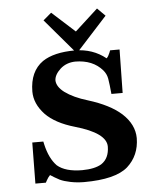

<svg xmlns="http://www.w3.org/2000/svg" viewBox="-57 -885 805 949"><g transform="rotate(-5 345.0 -410.5)"><path d="M498.9 -795.6 459.8 -834.6 345.9 -730.5 232.1 -833.6 191.4 -799.1 341.5 -622.8ZM138.6 -9.4C144.2 -19.8 150.3 -28.2 156.8 -34.7C169.1 -26.5 184.2 -17.6 202.4 -7.9C215.8 -1.6 233.3 3.7 254.7 8C276.2 12.3 298.6 14.5 321.8 14.6C425.5 14.5 497.9 -3.5 539 -39.2C579 -75.2 599.3 -122 599.8 -179.5C599.5 -224.8 579.4 -265.8 539.6 -302.3C501.6 -336.3 446.8 -364.3 375.2 -386.3C328.6 -400.2 291 -417.6 262.3 -438.7C237.7 -457.5 225 -477.2 224.2 -497.9C224.5 -516.8 235 -535.8 255.8 -555C276 -572.8 300.7 -582 329.8 -582.6C387.6 -582.3 432.5 -563.8 464.3 -527.1C474.9 -514.9 481.8 -500.7 484.8 -484.4C488 -465.2 491.1 -439.6 494 -407.7H549.7L553.3 -623H506.3L501.5 -610.5C496.8 -598.8 491.6 -590.4 485.7 -585.1C443.1 -619.7 391.9 -637.2 332 -637.7C262.8 -637.5 209.4 -624.8 171.8 -599.5C128.3 -568.9 106.2 -520.3 105.7 -453.7C105.7 -413.1 122.3 -375 155.6 -339.4C188 -305.9 236.4 -279.9 300.7 -261.4C402.6 -232.3 453.6 -195.3 453.6 -150.3C453.3 -111.2 439.9 -82.9 413.4 -65.5C391.3 -52.1 359.3 -45.2 317.3 -44.9C261.9 -45.1 220.7 -56.9 193.8 -80.2C169.5 -105.2 152.1 -141.1 141.4 -188L138.2 -202.6H83.4L81.1 1H133.1Z"/></g></svg>

Font: Bentham
Style: Bold
Weight: 700
Version: Version 002.001